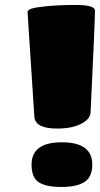

<svg xmlns="http://www.w3.org/2000/svg" viewBox="-20 -744 402 772"><path d="M361.8 -701.2Q361.8 -656.2 344.2 -292Q343.3 -265.6 306.6 -246.3Q270 -227.1 209 -227.1Q122.6 -227.1 118.2 -273.9L90.8 -694.8Q89.4 -710.9 147.9 -716.8Q206.5 -724.1 284.2 -724.1Q361.8 -724.1 361.8 -701.2ZM106.9 -82Q106.9 -171.9 229 -171.9Q351.1 -171.9 351.1 -82Q351.1 -33.2 320.3 -12.7Q289.6 7.8 227.1 7.8Q165 7.8 136 -11Q106.9 -29.8 106.9 -82Z"/></svg>

Font: GGS TheRock Black
Style: Regular
Weight: 900
Designer: Rodrigo Fuenzalida (2012); Goodgame Studios (2014)
Foundry: Rodrigo Fuenzalida,2012;  GGS,2014
Version: Version 1.002 | FøM Mod